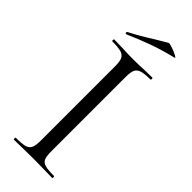

<svg xmlns="http://www.w3.org/2000/svg" viewBox="-257 -815 846 846"><g transform="rotate(45 166.0 -392.0)"><path d="M284 -12Q287 -12 287 -6Q287 0 284 0Q254 0 236 -1L165 -2L96 -1Q78 0 47 0Q44 0 44 -6Q44 -12 47 -12Q85 -12 102.5 -17Q120 -22 126.5 -36.5Q133 -51 133 -81V-544Q133 -574 126.5 -588Q120 -602 102.5 -607.5Q85 -613 47 -613Q44 -613 44 -619Q44 -625 47 -625L96 -624Q138 -622 165 -622Q195 -622 237 -624L284 -625Q287 -625 287 -619Q287 -613 284 -613Q247 -613 229 -607Q211 -601 205 -586.5Q199 -572 199 -542V-81Q199 -50 205 -36Q211 -22 228.5 -17Q246 -12 284 -12ZM67 -678Q63 -678 62 -682.5Q61 -687 64 -689Q115 -715 173 -752Q209 -774 227 -784Q231 -786 250.5 -779.5Q270 -773 284.5 -765Q299 -757 291 -756Q229 -741 177.5 -722.5Q126 -704 69 -679Z"/></g></svg>

Font: Cormorant Unicase
Style: Regular
Weight: 400
Designer: Christian Thalmann (Catharsis Fonts)
Foundry: Catharsis Fonts
Version: Version 4.000